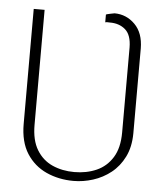

<svg xmlns="http://www.w3.org/2000/svg" viewBox="-52 -769 698 825"><g transform="rotate(5 296.5 -356.5)"><path d="M295.5 9.9Q231.9 9.9 178.4 -14.2Q125 -38.4 93 -88.2Q61.1 -138.1 61.1 -215.9V-711.6H108V-215.9Q108 -149.1 133.2 -107.8Q158.4 -66.4 200.8 -47.4Q243.3 -28.4 295.5 -28.4Q348.4 -28.4 391.3 -47.4Q434.3 -66.4 460 -107.8Q485.8 -149.1 485.8 -215.9V-582.4Q485.4 -636.4 459 -659.3Q432.5 -682.2 392 -681.8Q388.1 -682.2 380.5 -682.2Q372.9 -682.2 372.2 -680.4V-714.5Q375.4 -716.3 391 -719.5Q406.6 -722.7 409.1 -723Q460.2 -722.7 497 -685.9Q533.7 -649.1 534.1 -582.4V-215.9Q533.7 -157.3 512.4 -114.5Q491.1 -71.7 456.3 -44.2Q421.5 -16.7 379.4 -3.4Q337.4 9.9 295.5 9.9Z"/></g></svg>

Font: Inter UI Thin
Style: Regular
Weight: 100
Designer: Rasmus Andersson
Foundry: rsms
Version: 3.2;8d6f07862